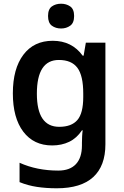

<svg xmlns="http://www.w3.org/2000/svg" viewBox="-20 -771 666 1031"><path d="M263 -552Q366 -552 424 -472H429L441 -542H546V4Q546 120 480.5 180Q415 240 285 240Q227 240 178 232.5Q129 225 85 207V103Q178 145 293 145Q355 145 387.5 110.5Q420 76 420 10V-4Q420 -19 421 -39Q422 -59 424 -71H420Q392 -29 351.5 -9.5Q311 10 260 10Q161 10 105 -64Q49 -138 49 -270Q49 -402 105.5 -477Q162 -552 263 -552ZM296 -449Q178 -449 178 -268Q178 -90 298 -90Q364 -90 395.5 -126.5Q427 -163 427 -250V-269Q427 -365 395.5 -407Q364 -449 296 -449ZM308 -751Q336 -751 357 -736.5Q378 -722 378 -685Q378 -648 357 -633Q336 -618 308 -618Q279 -618 258.5 -633Q238 -648 238 -685Q238 -722 258.5 -736.5Q279 -751 308 -751Z"/></svg>

Font: Noto Sans Bassa Vah SemiBold
Style: Regular
Weight: 600
Designer: Monotype Design Team
Foundry: Monotype Imaging Inc.
Version: Version 2.002; ttfautohint (v1.8.4.7-5d5b)